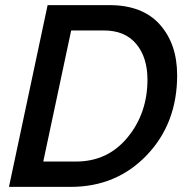

<svg xmlns="http://www.w3.org/2000/svg" viewBox="-20 -730 732 750"><path d="M166 -710H407Q537 -710 604.5 -634Q672 -558 672 -436Q672 -248 553.5 -124Q435 0 256 0H15ZM277 -99Q401 -99 478.5 -193.5Q556 -288 556 -419Q556 -506 512 -558.5Q468 -611 386 -611H258L149 -99Z"/></svg>

Font: Raleway-v4020 SemiBold
Style: Italic
Weight: 600
Italic angle: -12°
Designer: Matt McInerney, Pablo Impallari, Rodrigo Fuenzalida
Foundry: Matt McInerney, Pablo Impallari, Rodrigo Fuenzalida
Version: Version 4.020;PS 004.020;hotconv 1.0.88;makeotf.lib2.5.64775